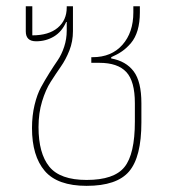

<svg xmlns="http://www.w3.org/2000/svg" viewBox="-20 -586 568 618"><path d="M258.8 12.2Q165 12.2 124 -35.9Q83 -84 83 -173.8Q83 -213.9 91.3 -248.3Q99.6 -282.7 112.1 -305.4Q124.5 -328.1 138.9 -351.1Q153.3 -374 165.8 -392.1Q178.2 -410.2 186.5 -435.3Q194.8 -460.4 194.8 -487.8V-515.1H192.9Q179.2 -483.9 153.6 -468.5Q127.9 -453.1 96.2 -453.1Q63 -453.1 63 -484.9V-565.9H84V-472.2Q136.7 -472.2 165.8 -496.6Q194.8 -521 194.8 -562V-565.9H214.8V-485.8Q214.8 -452.6 203.4 -423.6Q191.9 -394.5 175.5 -371.1Q159.2 -347.7 143.1 -322.5Q127 -297.4 115.5 -259.8Q104 -222.2 104 -176.8Q104 -92.3 138.7 -49.6Q173.3 -6.8 258.8 -6.8Q347.2 -6.8 380.6 -48.3Q414.1 -89.8 414.1 -194.8V-253.9Q414.1 -324.7 386.5 -354.2Q358.9 -383.8 299.8 -383.8H273.9V-401.9H277.8Q338.9 -401.9 374 -441.7Q409.2 -481.4 409.2 -545.9V-565.9H430.2V-545.9Q430.2 -513.7 422.9 -488.8Q415.5 -463.9 401.6 -447.5Q387.7 -431.2 372.8 -420.9Q357.9 -410.6 337.9 -401.9V-397.9Q385.7 -389.2 410.4 -356.2Q435.1 -323.2 435.1 -253.9V-191.9Q435.1 -80.6 395.5 -34.2Q356 12.2 258.8 12.2Z"/></svg>

Font: Anuphan Thin
Style: Regular
Weight: 250
Designer: Mike Abbink, Paul van der Laan, Pieter van Rosmalen, Mint Tantisuwanna
Foundry: Bold Monday; Cadson Demak
Version: Version 3.002;hotconv 1.0.109;makeotfexe 2.5.65596